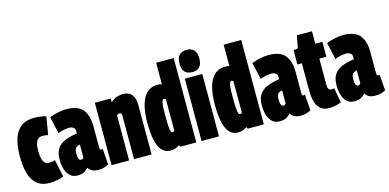

<svg xmlns="http://www.w3.org/2000/svg" viewBox="-73 -1197 3294 1626"><g transform="rotate(-15 1574.0 -384.5)"><path d="M13 -273Q13 -557 209 -557Q240 -557 270.5 -553Q301 -549 318 -542L291 -384Q272 -391 243 -391Q209 -391 192 -365.5Q175 -340 175 -278Q175 -214 191 -185Q207 -156 238 -156Q251 -156 264.5 -158.5Q278 -161 292 -165L324 -13Q306 -4 269 3Q232 10 198 10Q104 10 58.5 -60Q13 -130 13 -273Z M331 -156Q331 -218 354 -253.5Q377 -289 421.5 -307.5Q466 -326 530 -336V-357Q530 -378 514.5 -388.5Q499 -399 478 -399Q463 -399 440.5 -395.5Q418 -392 380 -379L347 -526Q379 -540 420.5 -548.5Q462 -557 493 -557Q597 -557 639 -505Q681 -453 681 -360V-176Q681 -160 684.5 -155Q688 -150 692 -150Q701 -150 707 -153L718 -13Q701 -4 680.5 3Q660 10 629 10Q594 10 573.5 -1Q553 -12 540 -32Q520 -11 500 -0.5Q480 10 445 10Q403 10 378 -14Q353 -38 342 -76Q331 -114 331 -156ZM481 -172Q481 -138 488 -124.5Q495 -111 506 -111Q521 -111 530 -123V-238Q508 -235 494.5 -222.5Q481 -210 481 -172Z M744 0V-547H883V-514Q912 -540 939.5 -548.5Q967 -557 993 -557Q1095 -557 1095 -429V0H941V-382Q941 -396 935 -401Q929 -406 922 -406Q910 -406 898 -396V0Z M1348 0 1337 -16Q1306 10 1259 10Q1129 10 1129 -263Q1129 -408 1171 -482.5Q1213 -557 1294 -557Q1315 -557 1333 -552V-740H1487V0ZM1333 -142V-420Q1325 -427 1318 -427Q1308 -427 1302.5 -416Q1297 -405 1294.5 -375.5Q1292 -346 1292 -288Q1292 -228 1294.5 -195Q1297 -162 1302 -149Q1307 -136 1316 -136Q1325 -136 1333 -142Z M1610 -584Q1522 -584 1522 -681Q1522 -779 1610 -779Q1651 -779 1673.5 -755Q1696 -731 1696 -681Q1696 -584 1610 -584ZM1533 0V-547H1686V0Z M1940 0 1929 -16Q1898 10 1851 10Q1721 10 1721 -263Q1721 -408 1763 -482.5Q1805 -557 1886 -557Q1907 -557 1925 -552V-740H2079V0ZM1925 -142V-420Q1917 -427 1910 -427Q1900 -427 1894.5 -416Q1889 -405 1886.5 -375.5Q1884 -346 1884 -288Q1884 -228 1886.5 -195Q1889 -162 1894 -149Q1899 -136 1908 -136Q1917 -136 1925 -142Z M2104 -156Q2104 -218 2127 -253.5Q2150 -289 2194.5 -307.5Q2239 -326 2303 -336V-357Q2303 -378 2287.5 -388.5Q2272 -399 2251 -399Q2236 -399 2213.5 -395.5Q2191 -392 2153 -379L2120 -526Q2152 -540 2193.5 -548.5Q2235 -557 2266 -557Q2370 -557 2412 -505Q2454 -453 2454 -360V-176Q2454 -160 2457.5 -155Q2461 -150 2465 -150Q2474 -150 2480 -153L2491 -13Q2474 -4 2453.5 3Q2433 10 2402 10Q2367 10 2346.5 -1Q2326 -12 2313 -32Q2293 -11 2273 -0.5Q2253 10 2218 10Q2176 10 2151 -14Q2126 -38 2115 -76Q2104 -114 2104 -156ZM2254 -172Q2254 -138 2261 -124.5Q2268 -111 2279 -111Q2294 -111 2303 -123V-238Q2281 -235 2267.5 -222.5Q2254 -210 2254 -172Z M2649 10Q2524 10 2524 -175V-416H2485V-541L2524 -547L2544 -656H2677V-547H2739V-416H2677V-194Q2677 -160 2685.5 -149Q2694 -138 2707 -138Q2722 -138 2734 -141L2757 -12Q2728 2 2699 6Q2670 10 2649 10Z M2759 -156Q2759 -218 2782 -253.5Q2805 -289 2849.5 -307.5Q2894 -326 2958 -336V-357Q2958 -378 2942.5 -388.5Q2927 -399 2906 -399Q2891 -399 2868.5 -395.5Q2846 -392 2808 -379L2775 -526Q2807 -540 2848.5 -548.5Q2890 -557 2921 -557Q3025 -557 3067 -505Q3109 -453 3109 -360V-176Q3109 -160 3112.5 -155Q3116 -150 3120 -150Q3129 -150 3135 -153L3146 -13Q3129 -4 3108.5 3Q3088 10 3057 10Q3022 10 3001.5 -1Q2981 -12 2968 -32Q2948 -11 2928 -0.5Q2908 10 2873 10Q2831 10 2806 -14Q2781 -38 2770 -76Q2759 -114 2759 -156ZM2909 -172Q2909 -138 2916 -124.5Q2923 -111 2934 -111Q2949 -111 2958 -123V-238Q2936 -235 2922.5 -222.5Q2909 -210 2909 -172Z"/></g></svg>

Font: Georama ExtraCondensed ExtraBold
Style: Regular
Weight: 800
Width: 2
Designer: Jean-Baptiste Levee
Foundry: Production Type
Version: Version 1.000